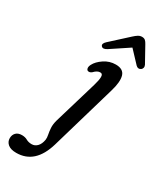

<svg xmlns="http://www.w3.org/2000/svg" viewBox="-355 -741 898 1066"><g transform="rotate(30 94.0 -208.0)"><path d="M226 -320 104.5 97Q61 245 -59.5 245Q-95 245 -113 230Q-131 215 -131 192Q-131 170.5 -117.8 157Q-104.5 143.5 -80 143.5Q-59.5 143.5 -44.8 152Q-30 160.5 -9.5 160.5Q11 160.5 26 145Q41 129.5 46 100.5Q48 86.5 44.2 68.8Q40.5 51 39 28.2Q37.5 5.5 45.5 -23L127 -297.5Q138 -334 138.2 -354.8Q138.5 -375.5 122 -375.5Q103 -375.5 83 -354Q70.5 -344 59 -347.5Q51.5 -350 49.5 -360.2Q47.5 -370.5 55 -385Q68.5 -411.5 102 -434Q135.5 -456.5 175.5 -456.5Q224 -456.5 234.8 -421Q245.5 -385.5 226 -320ZM93 -508Q68 -492 57 -505.5Q46.5 -518 67 -537L175.5 -636Q189 -648.5 200.2 -655.5Q211.5 -662.5 224.5 -662.5Q238 -662.5 245.8 -655.5Q253.5 -648.5 260 -636L315.5 -536Q320 -526.5 317.8 -518Q315.5 -509.5 309.5 -505.5Q293 -494 278 -509L207.5 -584Z"/></g></svg>

Font: Fraunces 72pt S100
Style: Italic
Weight: 400
Italic angle: -16°
Version: Version 1.000; ttfautohint (v1.8.3)